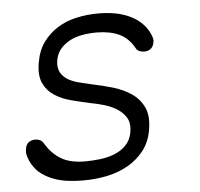

<svg xmlns="http://www.w3.org/2000/svg" viewBox="-45 -607 691 663"><g transform="rotate(-5 300.0 -275.0)"><path d="M218 10Q192 10 166.5 7Q141 4 118.5 -4Q96 -12 76.5 -25.5Q57 -39 44 -61Q37 -72 32 -87.5Q27 -103 30 -116Q32 -131 41.5 -138Q51 -145 64 -145Q73 -145 80.5 -141.5Q88 -138 94 -128Q115 -93 146.5 -74Q178 -55 230 -55Q253 -55 280 -58Q307 -61 330.5 -70Q354 -79 371.5 -96.5Q389 -114 394 -142Q399 -173 387.5 -192Q376 -211 356 -223.5Q336 -236 311.5 -243Q287 -250 265 -254Q233 -261 200 -269.5Q167 -278 142 -294.5Q117 -311 104.5 -338.5Q92 -366 100 -410Q107 -451 127.5 -479Q148 -507 177.5 -525.5Q207 -544 243.5 -552Q280 -560 319 -560Q386 -560 431 -537.5Q476 -515 495 -473Q499 -464 500.5 -456.5Q502 -449 500 -443Q498 -430 489 -422.5Q480 -415 466 -415Q458 -415 450 -418Q442 -421 437 -430Q417 -466 384.5 -480.5Q352 -495 307 -495Q281 -495 256.5 -490.5Q232 -486 213 -475.5Q194 -465 181 -449.5Q168 -434 164 -411Q160 -385 169.5 -368.5Q179 -352 196 -342.5Q213 -333 234.5 -328Q256 -323 276 -318Q311 -311 347 -300.5Q383 -290 411 -271Q439 -252 453 -222Q467 -192 459 -145Q452 -102 428.5 -72.5Q405 -43 372 -24.5Q339 -6 299.5 2Q260 10 218 10Z"/></g></svg>

Font: Maple Mono NL ExtraLight
Style: Italic
Weight: 275
Italic angle: -10°
Monospace: yes
Designer: subframe7536
Version: Version 7.000